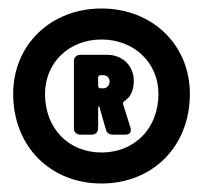

<svg xmlns="http://www.w3.org/2000/svg" viewBox="-20 -728 478 452"><path d="M219 -708C99 -708 11 -622 11 -507C11 -383 99 -296 219 -296C339 -296 427 -383 427 -507C427 -622 339 -708 219 -708ZM219 -369C142 -369 86 -425 86 -507C86 -580 142 -635 219 -635C296 -635 353 -580 353 -507C353 -425 296 -369 219 -369ZM295 -537C295 -572 270 -599 232 -599H169C160 -599 154 -593 154 -584V-426C154 -417 160 -411 169 -411H196C205 -411 211 -417 211 -426V-472C211 -476 212 -478 213 -478C214 -478 214 -477 215 -473L229 -424C231 -415 237 -411 246 -411H275C284 -411 288 -415 288 -422C288 -424 288 -426 287 -428L270 -482C269 -486 270 -488 273 -490C287 -499 295 -515 295 -537ZM223 -551C232 -551 238 -545 238 -536C238 -528 232 -520 223 -520H217C213 -520 211 -523 211 -526V-545C211 -549 213 -551 217 -551Z"/></svg>

Font: Barlow Condensed Black
Style: Regular
Weight: 900
Width: 3
Designer: Jeremy Tribby
Foundry: Tribby Type
Version: Version 1.422;hotconv 1.0.109;makeotfexe 2.5.65596